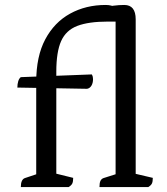

<svg xmlns="http://www.w3.org/2000/svg" viewBox="-20 -754 675 774"><path d="M64 0Q64 -30 80 -36L137 -55L126 -41V-424Q126 -527 162.5 -595.5Q199 -664 262.5 -699Q326 -734 406 -734Q431 -734 446 -723.5Q461 -713 461 -696Q461 -689 459 -681.5Q457 -674 453 -667H415Q337 -667 291.5 -649.5Q246 -632 226.5 -588.5Q207 -545 207 -465V-39L194 -57L275 -37Q275 -22 271.5 -14.5Q268 -7 257 0ZM331 -396 50 -401Q50 -415 53.5 -426.5Q57 -438 64 -443L350 -454Q353 -449 354 -444.5Q355 -440 355 -435Q355 -419 348.5 -408.5Q342 -398 331 -396ZM381 0Q381 -17 385 -25Q389 -33 397 -36L457 -55L446 -41V-692L458 -677L396 -688Q381 -691 381 -723Q414 -728 437 -731Q460 -734 481 -734Q527 -734 527 -676V-43L515 -56L596 -37Q596 -22 592.5 -14.5Q589 -7 578 0Z"/></svg>

Font: Petrona
Style: Regular
Weight: 400
Designer: Ringo R. Seeber
Foundry: Ringo R. Seeber
Version: Version 2.001; ttfautohint (v1.8.3)